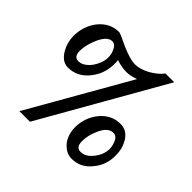

<svg xmlns="http://www.w3.org/2000/svg" viewBox="-187 -906 1117 1117"><g transform="rotate(45 371.5 -348.0)"><path d="M264 -556Q264 -587 251 -611Q239 -640 213 -640Q175 -640 145 -574Q119 -514 119 -467Q119 -418 156 -418Q177 -418 196 -430.5Q215 -443 232 -465Q247 -487 255.5 -510Q264 -533 264 -556ZM646 -186Q646 -201 642 -215.5Q638 -230 633 -241Q620 -268 595 -268Q553 -268 525 -208Q500 -155 500 -105Q500 -54 537 -54Q580 -54 613 -98Q646 -140 646 -186ZM637 -726 206 30H119L471 -586Q454 -580 435.5 -575.5Q417 -571 398 -571Q360 -571 314 -586Q316 -579 316 -572Q316 -565 316 -554Q316 -475 268 -415Q217 -349 139 -349Q90 -349 58 -405Q32 -450 32 -503Q32 -542 43.5 -577Q55 -612 77 -641Q128 -706 205 -706Q210 -706 231.5 -696.5Q253 -687 288 -670Q323 -655 351.5 -646.5Q380 -638 403 -638Q442 -638 491 -664Q513 -677 532 -692Q551 -707 565 -726ZM698 -183Q698 -106 653 -52Q605 11 530 11Q502 11 481 -2Q460 -15 443 -36Q429 -56 421.5 -81Q414 -106 414 -132Q414 -172 426 -206.5Q438 -241 460 -269Q511 -334 588 -334Q617 -334 637.5 -320.5Q658 -307 674 -281H673Q698 -240 698 -183Z"/></g></svg>

Font: Ekushey Lal Sabuj
Style: Bold
Weight: 700
Designer: Al Mamun Sumon
Foundry: Al Mamun Sumon
Version: Version 1.0